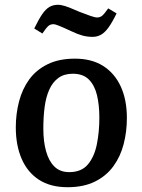

<svg xmlns="http://www.w3.org/2000/svg" viewBox="-20 -768 595 802"><path d="M262 14Q191 14 143 -17Q95 -48 70.5 -104.5Q46 -161 46 -236Q46 -292 59.5 -344Q73 -396 102 -436Q131 -476 178.5 -499.5Q226 -523 293 -523Q363 -523 411 -492.5Q459 -462 484.5 -406.5Q510 -351 510 -275Q510 -218 496.5 -166Q483 -114 453.5 -73.5Q424 -33 376.5 -9.5Q329 14 262 14ZM269 -49Q320 -49 347 -81Q374 -113 384.5 -165Q395 -217 395 -276Q395 -330 385 -371Q375 -412 351 -436Q327 -460 284 -460Q248 -460 224 -442.5Q200 -425 186 -394Q172 -363 166.5 -321.5Q161 -280 161 -231Q161 -177 172.5 -136Q184 -95 207.5 -72Q231 -49 269 -49ZM367 -614Q345 -614 324.5 -619.5Q304 -625 277 -638Q245 -653 227.5 -660Q210 -667 204 -667Q191 -667 182.5 -660Q174 -653 157 -628L123 -649Q142 -688 156.5 -709Q171 -730 186.5 -739Q202 -748 222 -748Q235 -748 252.5 -742.5Q270 -737 311 -719Q339 -708 358 -701.5Q377 -695 386 -695Q398 -695 407 -702.5Q416 -710 432 -733L467 -712Q449 -675 433.5 -653.5Q418 -632 402 -623Q386 -614 367 -614Z"/></svg>

Font: Literata Medium
Style: Italic
Weight: 500
Italic angle: -2°
Designer: Latin by Veronika Burian and Jose Scaglione. Greek by Irene Vlachou. Cyrillic by Vera Evstafieva
Foundry: TypeTogether
Version: Version 3.103;gftools[0.9.29]